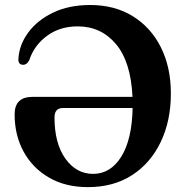

<svg xmlns="http://www.w3.org/2000/svg" viewBox="-20 -734 738 768"><path d="M38.5 -276.5Q38.5 -346.5 110 -346.5H510Q503.5 -486.5 444 -557.5Q384.5 -628.5 290.5 -628.5Q219 -628.5 167.5 -590.2Q116 -552 97 -493Q90.5 -481.5 83.8 -477.8Q77 -474 70 -475Q53 -476.5 53.5 -497.5Q56.5 -554.5 93 -604Q129.5 -653.5 193 -683.8Q256.5 -714 340.5 -714Q439 -714 511.5 -669Q584 -624 623.8 -544.2Q663.5 -464.5 663.5 -360Q663.5 -251.5 623.2 -166.8Q583 -82 508.8 -33.8Q434.5 14.5 331.5 14.5Q241.5 14.5 175.8 -23.8Q110 -62 74.2 -127.8Q38.5 -193.5 38.5 -276.5ZM198 -264Q198 -160.5 241.5 -99.5Q285 -38.5 352.5 -38.5Q422 -38.5 465 -107.2Q508 -176 510.5 -302H232Q198 -302 198 -264Z"/></svg>

Font: Fraunces 72pt Soft SemiBold
Style: Regular
Weight: 600
Version: Version 1.000;[b76b70a41]